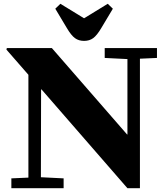

<svg xmlns="http://www.w3.org/2000/svg" viewBox="-20 -994 849 1014"><path d="M16 -740H254L651 -284H653V-682L533 -688V-740H809V-688L719 -684V0H653L199 -522H197L196 -58L316 -52V0H40V-52L130 -56V-599L14 -732ZM424 -778Q396 -778 376 -792.5Q356 -807 333 -846L272 -948L299 -974L423 -898H425L549 -974L576 -948L515 -846Q492 -807 472 -792.5Q452 -778 424 -778Z"/></svg>

Font: Minipax
Style: Bold
Weight: 700
Designer: Raphaël Ronot, Igor Stepanchenko (Cyrillic)
Foundry: steppetype
Version: Version 1.002